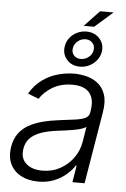

<svg xmlns="http://www.w3.org/2000/svg" viewBox="-60 -925 643 981"><g transform="rotate(5 262.0 -434.5)"><path d="M173.3 12.2Q124 12.2 86.4 -7.1Q48.8 -26.4 30.5 -63.2Q12.2 -100.1 20.5 -152.8Q27.3 -193.4 47.1 -220.9Q66.9 -248.5 98.1 -266.1Q129.4 -283.7 169.4 -294.2Q209.5 -304.7 256.3 -310.1Q303.2 -315.9 335.7 -320.3Q368.2 -324.7 386.5 -333.7Q404.8 -342.8 408.2 -363.3L409.7 -376Q418.9 -432.1 392.8 -464.1Q366.7 -496.1 305.2 -496.1Q246.1 -496.1 202.9 -470Q159.7 -443.8 138.7 -409.2L83 -431.2Q108.4 -475.6 145.5 -502.4Q182.6 -529.3 225.3 -541.3Q268.1 -553.2 309.6 -553.2Q340.8 -553.2 373 -545.2Q405.3 -537.1 431.2 -516.8Q457 -496.6 469.2 -460.7Q481.4 -424.8 472.2 -370.1L410.6 0H348.1L362.3 -86.4H358.4Q343.3 -62.5 317.1 -39.8Q291 -17.1 255.1 -2.4Q219.2 12.2 173.3 12.2ZM189.9 -45.4Q240.2 -45.4 281 -67.9Q321.8 -90.3 348.4 -127.7Q375 -165 382.3 -209.5L395 -288.1Q387.2 -281.2 369.6 -275.9Q352.1 -270.5 330.3 -266.6Q308.6 -262.7 286.4 -259.8Q264.2 -256.8 247.6 -254.9Q200.7 -249 166 -236.8Q131.3 -224.6 110.4 -203.6Q89.4 -182.6 84 -149.4Q75.7 -100.1 105.7 -72.8Q135.7 -45.4 189.9 -45.4ZM335.9 -800.8 413.1 -882.3H482.4L389.6 -800.8ZM334.5 -591.3Q293 -591.3 267.8 -619.4Q242.7 -647.5 248.5 -687Q252 -711.9 266.8 -731.2Q281.7 -750.5 304.2 -761.7Q326.7 -772.9 352.5 -772.9Q395 -772.9 420.4 -744.6Q445.8 -716.3 439.9 -677.2Q436 -652.8 420.7 -633.3Q405.3 -613.8 382.8 -602.5Q360.4 -591.3 334.5 -591.3ZM335.4 -630.9Q357.9 -630.9 376.2 -645.5Q394.5 -660.2 397.5 -682.1Q400.9 -703.1 387.7 -718.3Q374.5 -733.4 351.6 -733.4Q329.6 -733.4 311.8 -718.8Q293.9 -704.1 290.5 -682.1Q287.1 -660.6 300 -645.8Q313 -630.9 335.4 -630.9Z"/></g></svg>

Font: Inter Tight Light
Style: Italic
Weight: 300
Italic angle: -9.39999°
Designer: Rasmus Andersson
Foundry: rsms
Version: Version 3.004